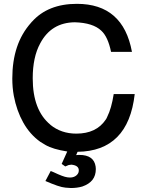

<svg xmlns="http://www.w3.org/2000/svg" viewBox="-20 -761 762 991"><path d="M373 39.6 386.7 38.6H389.6Q464.8 38.6 473.6 98.6L474.6 111.3Q474.6 145 457.3 167.2Q439.9 189.5 404.8 201.7Q391.6 205.6 376.7 207.5Q361.8 209.5 346.2 209.5L317.9 207.5Q300.8 206.1 275.1 197.3Q249.5 188.5 214.4 173.3L241.7 121.6L255.9 127.4Q280.8 139.2 298.6 146Q316.4 152.8 328.1 154.3Q331.1 154.3 334.5 154.8Q337.9 155.3 340.8 155.3Q356.4 155.3 367.7 148.9Q378.9 142.6 384.3 131.3Q386.7 125 386.7 118.2Q386.7 92.8 348.6 88.9L334.5 90.8L316.9 98.1L298.3 85L327.1 21Q290.5 15.1 262.2 6.8Q233.9 -1.5 214.8 -12.7L187.5 -29.3Q134.3 -67.4 100.1 -128.4Q65.9 -189.5 51.3 -266.6Q47.4 -287.6 45.4 -310.1Q43.5 -332.5 43.5 -356Q43.5 -445.3 67.4 -517.1Q91.3 -588.9 140.6 -644L145 -649.4V-648.9Q227.5 -741.2 377 -741.2Q615.7 -741.2 661.1 -493.2H553.2Q537.1 -571.3 502.9 -602.5Q460.4 -643.1 366.7 -646Q244.6 -645 187.5 -537.1Q148.9 -466.3 148.9 -356.9Q148.9 -191.9 240.7 -116.7H240.2Q295.9 -71.3 374 -71.3Q477.1 -71.3 525.4 -143.1Q527.8 -146.5 530 -150.4Q532.2 -154.3 533.7 -158.7Q555.2 -201.2 566.9 -275.4H675.3Q658.7 -127.9 584.7 -53.5Q510.7 21 380.4 22.5Z"/></svg>

Font: SolaimanLipi
Style: Bold
Weight: 700
Designer: Solaiman Karim
Foundry: Al Mamun Sumon
Version: Version 2.000